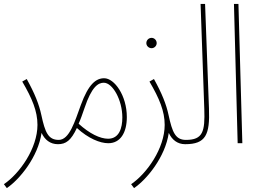

<svg xmlns="http://www.w3.org/2000/svg" viewBox="-32 -734 1337 984"><path d="M3 230C68 186 163 71 181 -53C197 -18 225 5 265 5C280 5 285 1 285 -6C285 -11 283 -17 269 -17C215 -17 199 -56 180 -144C168 -200 146 -255 105 -329L82 -316C133 -229 160 -164 160 -94C160 26 69 155 -12 210Z M265 5C306 5 332 -14 362 -78C421 -24 481 0 523 0C585 0 618 -54 618 -134C618 -245 554 -333 502 -333C461 -333 422 -305 382 -195C352 -113 324 -17 269 -17ZM401 -180C438 -291 472 -310 500 -310C545 -310 595 -222 595 -132C595 -78 579 -23 522 -23C481 -23 427 -49 371 -100C381 -122 390 -148 401 -180Z M745 -487C759 -487 771 -499 771 -513C771 -528 759 -540 745 -540C730 -540 718 -528 718 -513C718 -499 730 -487 745 -487ZM655 230C720 186 815 71 833 -53C849 -18 877 5 917 5C932 5 937 1 937 -6C937 -11 935 -17 921 -17C867 -17 851 -56 832 -144C820 -200 798 -255 757 -329L734 -316C785 -229 812 -164 812 -94C812 26 721 155 640 210Z M917 5C1023 5 1044 -44 1039 -177L1019 -714H996L1015 -175C1019 -60 1008 -17 921 -17Z M1186 0H1210L1190 -714H1167Z"/></svg>

Font: Noto Sans Arabic UI XCn Th
Style: Regular
Weight: 100
Width: 2
Designer: Monotype Design Team, Nadine Chahine and Nizar Qandah
Foundry: Monotype Imaging Inc.
Version: Version 2.010